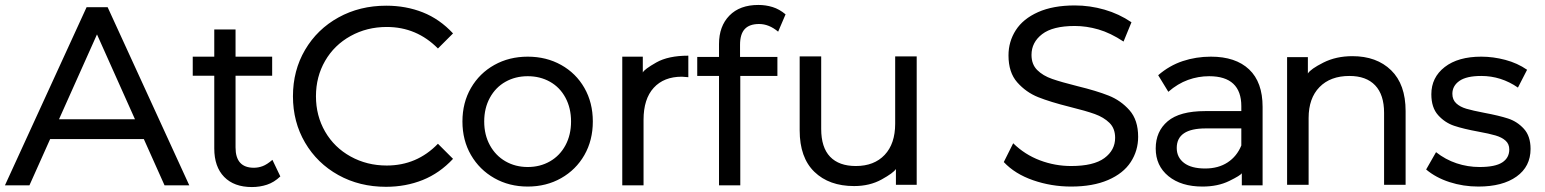

<svg xmlns="http://www.w3.org/2000/svg" viewBox="-34 -739 6246 776"><path d="M-14 10 316 -710H401L731 10H631L328 -667H388L85 10ZM114 -177 143 -257H564L593 -177Z M1099 -26Q1074 -2 1045 7.5Q1016 17 984 17Q912 17 872 -24Q832 -65 832 -139V-433H745V-510H832V-620H918V-510H1066V-433H918V-143Q918 -102 936.5 -81.5Q955 -61 992 -61Q1010 -61 1027.5 -67.5Q1045 -74 1067 -93Z M1150 -350Q1150 -454 1199 -537.5Q1248 -621 1334 -668.5Q1420 -716 1527 -716Q1607 -716 1675 -689Q1743 -662 1797 -604L1736 -543Q1650 -630 1529 -630Q1449 -630 1383 -593.5Q1317 -557 1280 -493Q1243 -429 1243 -350Q1243 -271 1280 -207Q1317 -143 1383 -106.5Q1449 -70 1529 -70Q1651 -70 1736 -158L1797 -97Q1743 -39 1674.5 -11.5Q1606 16 1526 16Q1419 16 1333.5 -31.5Q1248 -79 1199 -162.5Q1150 -246 1150 -350Z M1835 -248Q1835 -324 1869.5 -383.5Q1904 -443 1964 -476.5Q2024 -510 2099 -510Q2174 -510 2234 -476.5Q2294 -443 2328 -383.5Q2362 -324 2362 -248Q2362 -172 2328 -112.5Q2294 -53 2234 -19Q2174 15 2099 15Q2024 15 1964 -19Q1904 -53 1869.5 -112.5Q1835 -172 1835 -248ZM2274 -248Q2274 -302 2251.5 -344Q2229 -386 2189 -408.5Q2149 -431 2099 -431Q2049 -431 2009 -408.5Q1969 -386 1946 -344Q1923 -302 1923 -248Q1923 -194 1946 -152Q1969 -110 2009 -87Q2049 -64 2099 -64Q2149 -64 2189 -87Q2229 -110 2251.5 -152Q2274 -194 2274 -248Z M2748 -514V-427L2722 -429Q2649 -429 2608 -384Q2567 -339 2567 -255V10H2481V-510H2564V-446Q2570 -459 2618.5 -486.5Q2667 -514 2748 -514Z M2957 -558V-509H3108V-432H2958V10H2872V-432H2784V-509H2872V-561Q2872 -633 2914 -676Q2956 -719 3031 -719Q3061 -719 3088.5 -710.5Q3116 -702 3141 -681L3111 -611Q3074 -642 3034 -642Q2995 -642 2976 -621.5Q2957 -601 2957 -558Z M3671 -511V8H3587V-56Q3577 -40 3529 -13.5Q3481 13 3418 13Q3317 13 3257.5 -44.5Q3198 -102 3198 -212V-511H3285V-218Q3285 -143 3321 -105.5Q3357 -68 3425 -68Q3499 -68 3541.5 -113Q3584 -158 3584 -239V-511Z M4023 -84 4061 -160Q4108 -114 4169 -91Q4230 -68 4295 -68Q4386 -68 4429.5 -100Q4473 -132 4473 -182Q4473 -220 4450 -242.5Q4427 -265 4391 -278Q4355 -291 4290 -307Q4210 -327 4161.5 -346.5Q4113 -366 4077.5 -406Q4042 -446 4042 -515Q4042 -571 4071.5 -617Q4101 -663 4161.5 -690Q4222 -717 4310 -717Q4371 -717 4430 -700Q4489 -683 4539 -649L4507 -571Q4454 -606 4405.5 -620Q4357 -634 4310 -634Q4221 -634 4178 -601Q4135 -568 4135 -517Q4135 -479 4158 -456Q4181 -433 4218.5 -420Q4256 -407 4320 -391Q4398 -372 4447 -352.5Q4496 -333 4531 -293.5Q4566 -254 4566 -186Q4566 -130 4536 -84Q4506 -38 4444.5 -11.5Q4383 15 4295 15Q4215 15 4141.5 -10.5Q4068 -36 4023 -84Z M5069 -307V10H4985V-39Q4980 -30 4934 -7.5Q4888 15 4826 15Q4740 15 4688.5 -27Q4637 -69 4637 -139Q4637 -208 4685.5 -249Q4734 -290 4837 -290H4983V-310Q4983 -370 4950.5 -400.5Q4918 -431 4853 -431Q4809 -431 4767.5 -416Q4726 -401 4688 -368L4647 -435Q4692 -474 4746 -492Q4800 -510 4860 -510Q4960 -510 5014.5 -458.5Q5069 -407 5069 -307ZM4983 -151V-220H4839Q4722 -220 4722 -141Q4722 -103 4751.5 -80.5Q4781 -58 4837 -58Q4890 -58 4927.5 -82.5Q4965 -107 4983 -151Z M5647 -290V8H5560V-283Q5560 -356 5524 -394Q5488 -432 5420 -432Q5343 -432 5299 -387Q5255 -342 5255 -262V8H5168V-508H5252V-442Q5263 -460 5314.5 -486Q5366 -512 5432 -512Q5530 -512 5588.5 -455Q5647 -398 5647 -290Z M5730 -54 5770 -124Q5808 -94 5853 -79Q5898 -64 5946 -64Q6009 -64 6037.5 -82.5Q6066 -101 6066 -135Q6066 -157 6051 -170.5Q6036 -184 6010.5 -191.5Q5985 -199 5941 -207Q5881 -218 5843.5 -230.5Q5806 -243 5778.5 -273.5Q5751 -304 5751 -358Q5751 -426 5805 -468Q5859 -510 5953 -510Q6001 -510 6050 -497Q6099 -484 6138 -457L6101 -385Q6033 -432 5953 -432Q5893 -432 5864.5 -412Q5836 -392 5836 -360Q5836 -336 5851.5 -321.5Q5867 -307 5892.5 -299.5Q5918 -292 5965 -283Q6024 -272 6061 -260Q6098 -248 6125 -218.5Q6152 -189 6152 -137Q6152 -66 6095.5 -25.5Q6039 15 5941 15Q5880 15 5824.5 -3Q5769 -21 5730 -54Z"/></svg>

Font: AtCorfu Sans
Style: AtCorfu Sans Regular
Weight: 400
Designer: Kostas Teopoulos
Foundry: Kostas Teopoulos
Version: Version 1.00 July 8, 2025, initial release